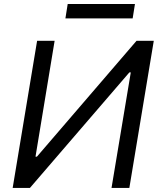

<svg xmlns="http://www.w3.org/2000/svg" viewBox="-20 -929 793 949"><path d="M163.4 -727.3 42.6 0H127.8L619.3 -571H626.4L531.2 0H619.3L740.1 -727.3H654.8L162.6 -154.8H155.5L250 -727.3ZM303.3 -838.1H635.7L647 -909.1H314.6Z"/></svg>

Font: Magic Ui Pro
Style: Italic
Weight: 400
Italic angle: -9.39999°
Designer: Stefan Endress, Andreas Faust
Version: Version 1.000;FEAKit 1.0